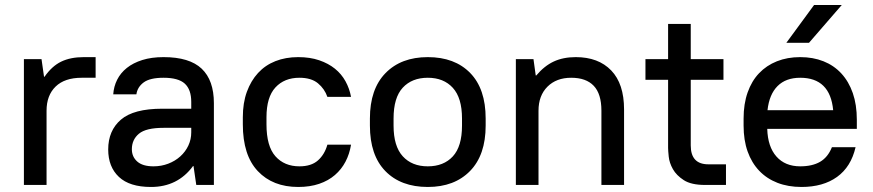

<svg xmlns="http://www.w3.org/2000/svg" viewBox="-20 -735 3470 763"><path d="M75 -500H145L155 -430H157Q186 -472 223 -490Q260 -508 313 -508H360V-426H305Q237 -426 201 -391Q165 -356 165 -295V0H75Z M580 8Q495 8 452.5 -32Q410 -72 410 -141Q410 -216 460.5 -259.5Q511 -303 625 -303H740V-330Q740 -379 714.5 -402.5Q689 -426 630 -426Q576 -426 551 -407.5Q526 -389 522 -360H430Q432 -391 445.5 -418Q459 -445 484 -465Q509 -485 545.5 -496.5Q582 -508 630 -508Q733 -508 781.5 -462Q830 -416 830 -325V0H760L749 -75H747Q686 8 580 8ZM590 -74Q621 -74 648.5 -84.5Q676 -95 696.5 -113.5Q717 -132 728.5 -156.5Q740 -181 740 -209V-227H630Q560 -227 532 -203.5Q504 -180 504 -142Q504 -112 525.5 -93Q547 -74 590 -74Z M1165 8Q1064 8 1004.5 -55Q945 -118 945 -241V-269Q945 -326 961 -370Q977 -414 1005.5 -445Q1034 -476 1074.5 -492Q1115 -508 1165 -508Q1212 -508 1248.5 -495.5Q1285 -483 1311 -462Q1337 -441 1353 -412Q1369 -383 1375 -350H1281Q1270 -382 1243.5 -404Q1217 -426 1170 -426Q1110 -426 1074.5 -387.5Q1039 -349 1039 -269V-241Q1039 -154 1074.5 -114Q1110 -74 1170 -74Q1217 -74 1243.5 -97.5Q1270 -121 1281 -160H1375Q1369 -123 1353 -92.5Q1337 -62 1311 -39.5Q1285 -17 1248.5 -4.5Q1212 8 1165 8Z M1680 8Q1573 8 1511.5 -55Q1450 -118 1450 -236V-264Q1450 -381 1512 -444.5Q1574 -508 1680 -508Q1787 -508 1848.5 -445Q1910 -382 1910 -264V-236Q1910 -119 1848 -55.5Q1786 8 1680 8ZM1680 -74Q1743 -74 1779.5 -113.5Q1816 -153 1816 -236V-264Q1816 -346 1779.5 -386Q1743 -426 1680 -426Q1617 -426 1580.5 -386.5Q1544 -347 1544 -264V-236Q1544 -154 1580.5 -114Q1617 -74 1680 -74Z M2030 -500H2100L2109 -435H2111Q2143 -473 2180.5 -490.5Q2218 -508 2268 -508Q2358 -508 2409 -455Q2460 -402 2460 -300V0H2370V-295Q2370 -362 2339.5 -394Q2309 -426 2250 -426Q2191 -426 2155.5 -390.5Q2120 -355 2120 -295V0H2030Z M2782 0Q2727 0 2697.5 -19Q2668 -38 2654 -63Q2640 -88 2637.5 -112.5Q2635 -137 2635 -147V-418H2545V-500H2635V-640H2725V-500H2855V-418H2725V-157Q2725 -82 2795 -82H2865V0H2782Z M3165 8Q3112 8 3069.5 -8.5Q3027 -25 2997 -56.5Q2967 -88 2951 -133Q2935 -178 2935 -236V-264Q2935 -322 2951 -367.5Q2967 -413 2996.5 -444Q3026 -475 3067.5 -491.5Q3109 -508 3160 -508Q3211 -508 3252.5 -491.5Q3294 -475 3323.5 -443Q3353 -411 3369 -365Q3385 -319 3385 -259V-223H3029Q3031 -152 3065.5 -113Q3100 -74 3160 -74Q3208 -74 3239 -92Q3270 -110 3286 -150H3380Q3362 -72 3306.5 -32Q3251 8 3165 8ZM3160 -426Q3103 -426 3070 -393Q3037 -360 3030 -297H3291Q3279 -426 3160 -426ZM3215 -715H3325L3195 -565H3105Z"/></svg>

Font: PT Root UI Medium
Style: Regular
Weight: 500
Designer: Vitaly Kuzmin
Foundry: ParaType Ltd.
Version: Version 2.001G